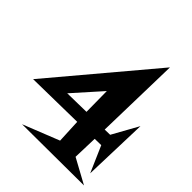

<svg xmlns="http://www.w3.org/2000/svg" viewBox="-280 -910 1115 1115"><g transform="rotate(45 278.0 -352.5)"><path d="M595.7 64.5 89.8 67.4 313.5 -21.5 306.6 -168.9 -49.8 -163.1 463.9 -773.4 451.2 -250 495.1 -251 584 -411.1 571.3 -10.7 501 -171.9 448.2 -170.9 443.4 -18.6ZM303.7 -248 301.8 -417 148.4 -245.1Z"/></g></svg>

Font: Fontdiner Swanky
Style: Regular
Weight: 400
Designer: Font Diner, Inc
Foundry: Font Diner, Inc
Version: Version 1.001